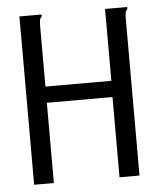

<svg xmlns="http://www.w3.org/2000/svg" viewBox="-48 -665 596 708"><g transform="rotate(-5 250.0 -311.5)"><path d="M50 -623H132V-616Q126 -610 124.5 -603Q123 -596 123 -579V-357H367V-623H449V-616Q443 -610 441.5 -603Q440 -596 440 -579V0H366V-297H123V0H50Z"/></g></svg>

Font: Ligconsolata
Style: Regular
Weight: 400
Monospace: yes
Designer: Raph Levien, Cyreal, Brenton Simpson
Foundry: Raph Levien, Cyreal, Google
Version: Version 3.001; ttfautohint (v1.8.2.53-6de2)